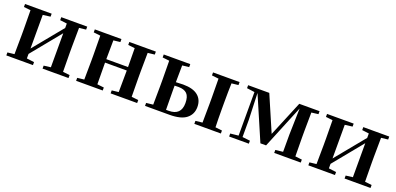

<svg xmlns="http://www.w3.org/2000/svg" viewBox="-0 -1206 3869 1877"><g transform="rotate(20 1934.0 -267.5)"><path d="M686 -504 615 -496Q613 -382 613 -300V-235Q613 -153 615 -39L686 -31V0H416V-31L488 -40V-394L238 -88V-41L316 -31V0H39V-31L110 -39Q112 -153 112 -235V-300Q112 -382 110 -496L39 -504V-535H316V-504L238 -494V-144L488 -449V-495L416 -504V-535H686Z M1400 -504 1329 -496Q1327 -382 1327 -300V-235Q1327 -153 1329 -39L1400 -31V0H1124V-31L1194 -39Q1196 -153 1196 -264H970Q970 -153 972 -39L1042 -31V0H765V-31L836 -39Q838 -153 838 -235V-300Q838 -382 836 -496L765 -504V-535H1042V-504L972 -496Q970 -384 970 -300H1196Q1196 -386 1194 -496L1124 -504V-535H1400Z M1688 -34H1716Q1844 -34 1844 -160Q1844 -228 1815 -257Q1786 -286 1726 -286Q1699 -286 1686 -285V-235Q1686 -148 1688 -34ZM1758 -504 1688 -496Q1686 -394 1686 -321Q1725 -324 1761 -324Q1864 -324 1915.5 -282Q1967 -240 1967 -164Q1967 -89 1911.5 -44.5Q1856 0 1736 0H1482V-31L1553 -39Q1555 -153 1555 -235V-300Q1555 -382 1553 -496L1482 -504V-535H1758ZM2271 -504 2201 -496Q2198 -411 2198 -300V-235Q2198 -124 2201 -39L2271 -31V0H1995V-31L2066 -39Q2068 -153 2068 -235V-300Q2068 -382 2066 -496L1995 -504V-535H2271Z M3103 -504 3032 -495Q3030 -381 3030 -300V-235Q3030 -153 3032 -39L3102 -31V0H2826V-31L2904 -40Q2904 -40 2904 -219L2911 -493L2726 -42H2667L2472 -495L2482 -220V-40L2562 -31V0H2357V-31L2441 -40V-493L2360 -504V-535H2580L2739 -166L2892 -535H3103Z M3828 -504 3757 -496Q3755 -382 3755 -300V-235Q3755 -153 3757 -39L3828 -31V0H3558V-31L3630 -40V-394L3380 -88V-41L3458 -31V0H3181V-31L3252 -39Q3254 -153 3254 -235V-300Q3254 -382 3252 -496L3181 -504V-535H3458V-504L3380 -494V-144L3630 -449V-495L3558 -504V-535H3828Z"/></g></svg>

Font: Swei Spring CJKtc
Style: Bold
Weight: 700
Version: Version 1.021